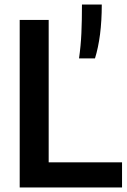

<svg xmlns="http://www.w3.org/2000/svg" viewBox="-20 -828 562 848"><path d="M67 0V-740H195V-111H519V0ZM329 -570Q337 -625.5 339.5 -682Q342 -738.5 342 -808H429.5Q429.5 -736 421.8 -676.2Q414 -616.5 399.5 -570Z"/></svg>

Font: Encode Sans SemiCondensed SemiCondensed SemiBold
Style: Regular
Weight: 600
Width: 4
Designer: Multiple Designers
Foundry: Impallari Type
Version: Version 3.000; ttfautohint (v1.8.3) -l 8 -r 50 -G 200 -x 14 